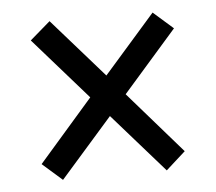

<svg xmlns="http://www.w3.org/2000/svg" viewBox="-38 -599 541 481"><g transform="rotate(-5 232.5 -358.5)"><path d="M102 -159 233 -308 363 -160 412 -204 277 -359 412 -513 362 -557 233 -410 103 -558 52 -514 188 -359 52 -203Z"/></g></svg>

Font: Noto Serif Armenian Condensed
Style: Bold
Weight: 700
Width: 3
Designer: Monotype Design Team
Foundry: Monotype Imaging Inc.
Version: Version 2.008